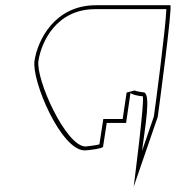

<svg xmlns="http://www.w3.org/2000/svg" viewBox="-20 -728 672 734"><path d="M112 -496C100 -420 213 -153 304 -153C315 -153 373 -160 374 -167L388 -258H462L479 -374C478 -367 515 -360 525 -360C536 -360 491 -14 491 -14L583 -281C584 -288 641 -708 631 -708H347C186 -708 123 -570 112 -496ZM127 -496C138 -567 195 -693 344 -693H616C614 -625 572 -305 568 -282L523 -151C533 -234 560 -375 528 -375C524 -375 502 -379 494 -382L464 -374L449 -273H375L360 -176C344 -172 312 -168 307 -168C232 -168 116 -425 127 -496Z"/></svg>

Font: Ampere
Style: OuLnIta
Weight: 400
Version: Version 1